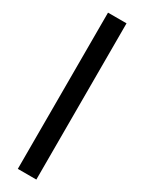

<svg xmlns="http://www.w3.org/2000/svg" viewBox="-233 -729 708 943"><g transform="rotate(30 121.5 -257.0)"><path d="M174 -700H69V186H174Z"/></g></svg>

Font: Mint Spirit
Style: Bold
Weight: 700
Designer: HARENDAL Hirwen
Foundry: Arkandis Digital Foundry.
Version: Version 1.004;FFEdit